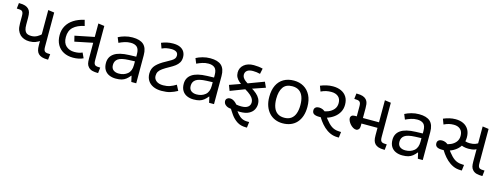

<svg xmlns="http://www.w3.org/2000/svg" viewBox="-20 -1419 6258 2413"><g transform="rotate(15 3109.5 -212.5)"><path d="M264 -161Q225 -161 194 -173Q163 -185 143 -204Q118 -229 105.5 -262Q93 -295 93 -350V-440Q93 -467 90 -479.5Q87 -492 81 -500Q71 -514 49 -516.5Q27 -519 6 -519L14 -592H24Q68 -592 96.5 -582.5Q125 -573 142 -555Q159 -538 166 -513Q173 -488 173 -443V-357Q173 -311 181 -288.5Q189 -266 202 -253Q213 -243 230.5 -238Q248 -233 272 -233Q312 -233 347 -252.5Q382 -272 405 -298V-208Q377 -187 342.5 -174Q308 -161 264 -161ZM542 0Q499 0 470 -9.5Q441 -19 424 -37Q408 -54 400.5 -79Q393 -104 393 -148V-603L473 -592V-152Q473 -125 476 -112.5Q479 -100 485 -92Q496 -78 517.5 -75.5Q539 -73 560 -73L552 0Z M847 -105Q776 -105 723 -133Q670 -161 641 -213Q612 -265 612 -337Q612 -404 642 -457.5Q672 -511 729 -548Q786 -585 867 -603L887 -528Q794 -509 744 -462.5Q694 -416 694 -333Q694 -255 737 -217Q780 -179 844 -179Q876 -179 901 -184Q926 -189 948 -199L979 -132Q952 -119 918.5 -112Q885 -105 847 -105ZM812 -304 794 -377 1061 -431V-355ZM1193 0Q1158 0 1127.5 -7.5Q1097 -15 1076 -37Q1057 -57 1051 -81.5Q1045 -106 1045 -148V-603L1125 -592V-152Q1125 -125 1128 -112.5Q1131 -100 1137 -92Q1148 -78 1169 -75.5Q1190 -73 1211 -73L1203 0Z M1507 -545Q1605 -545 1652 -502Q1699 -459 1699 -365V0H1635L1618 -76H1614Q1591 -47 1566.5 -27.5Q1542 -8 1510.5 1Q1479 10 1434 10Q1386 10 1347.5 -7Q1309 -24 1287 -59.5Q1265 -95 1265 -149Q1265 -229 1328 -272.5Q1391 -316 1522 -320L1613 -323V-355Q1613 -422 1584 -448Q1555 -474 1502 -474Q1460 -474 1422 -461.5Q1384 -449 1351 -433L1324 -499Q1359 -518 1407 -531.5Q1455 -545 1507 -545ZM1533 -259Q1433 -255 1394.5 -227Q1356 -199 1356 -148Q1356 -103 1383.5 -82Q1411 -61 1454 -61Q1522 -61 1567 -98.5Q1612 -136 1612 -214V-262Z M2029 10Q1965 10 1919.5 -11.5Q1874 -33 1850 -71.5Q1826 -110 1826 -162Q1826 -230 1869 -274.5Q1912 -319 1988 -359Q2029 -381 2054.5 -397Q2080 -413 2091.5 -429Q2103 -445 2103 -467Q2103 -501 2079 -515.5Q2055 -530 2017 -530Q1982 -530 1952.5 -524Q1923 -518 1893 -504L1868 -572Q1901 -586 1938.5 -594.5Q1976 -603 2019 -603Q2075 -603 2111 -586Q2147 -569 2165 -538.5Q2183 -508 2183 -469Q2183 -427 2166 -398.5Q2149 -370 2120.5 -348.5Q2092 -327 2055 -307Q2000 -277 1968 -254.5Q1936 -232 1922.5 -209Q1909 -186 1909 -154Q1909 -114 1941 -88.5Q1973 -63 2031 -63Q2079 -63 2118 -76.5Q2157 -90 2197 -115L2234 -44Q2187 -18 2140.5 -4Q2094 10 2029 10Z M2519 -545Q2617 -545 2664 -502Q2711 -459 2711 -365V0H2647L2630 -76H2626Q2603 -47 2578.5 -27.5Q2554 -8 2522.5 1Q2491 10 2446 10Q2398 10 2359.5 -7Q2321 -24 2299 -59.5Q2277 -95 2277 -149Q2277 -229 2340 -272.5Q2403 -316 2534 -320L2625 -323V-355Q2625 -422 2596 -448Q2567 -474 2514 -474Q2472 -474 2434 -461.5Q2396 -449 2363 -433L2336 -499Q2371 -518 2419 -531.5Q2467 -545 2519 -545ZM2545 -259Q2445 -255 2406.5 -227Q2368 -199 2368 -148Q2368 -103 2395.5 -82Q2423 -61 2466 -61Q2534 -61 2579 -98.5Q2624 -136 2624 -214V-262Z M3171 178Q3105 178 3058 148Q3011 118 2976 69Q2941 20 2909 -38L2888 -109Q2917 -93 2940 -82.5Q2963 -72 2988 -66.5Q3013 -61 3049 -61Q3106 -61 3134.5 -83Q3163 -105 3163 -144Q3163 -163 3153.5 -184Q3144 -205 3117 -230Q3090 -255 3038 -285L3011 -306Q2976 -329 2949.5 -351.5Q2923 -374 2909 -401Q2895 -428 2895 -462Q2895 -524 2942.5 -563.5Q2990 -603 3069 -603Q3101 -603 3130 -599.5Q3159 -596 3186 -589L3171 -517Q3145 -523 3124.5 -526Q3104 -529 3078 -529Q3027 -529 3002 -509Q2977 -489 2977 -455Q2977 -437 2987 -419Q2997 -401 3019 -383.5Q3041 -366 3077 -347L3105 -322Q3151 -296 3182 -269Q3213 -242 3229 -211Q3245 -180 3245 -142Q3245 -105 3226.5 -70Q3208 -35 3165.5 -12.5Q3123 10 3051 10Q3026 10 2997 8Q2968 6 2945 4Q2898 0 2874.5 -13.5Q2851 -27 2843 -43.5Q2835 -60 2835 -73Q2835 -96 2850.5 -109Q2866 -122 2888 -122Q2908 -122 2925.5 -114Q2943 -106 2959.5 -91.5Q2976 -77 2992 -56L2980 -48Q3014 7 3043 40.5Q3072 74 3102 88.5Q3132 103 3170 103H3196L3187 178ZM2857 -211 2830 -282 3021 -350 3256 -438 3288 -368 3081 -297Z M3854 -269Q3854 -202 3836.5 -150.5Q3819 -99 3786.5 -63Q3754 -27 3707.5 -8.5Q3661 10 3604 10Q3551 10 3506 -8.5Q3461 -27 3428 -63Q3395 -99 3376.5 -150.5Q3358 -202 3358 -269Q3358 -358 3388 -419.5Q3418 -481 3474 -513.5Q3530 -546 3607 -546Q3680 -546 3735.5 -513.5Q3791 -481 3822.5 -419.5Q3854 -358 3854 -269ZM3449 -269Q3449 -206 3465.5 -159.5Q3482 -113 3517 -88Q3552 -63 3606 -63Q3660 -63 3695 -88Q3730 -113 3746.5 -159.5Q3763 -206 3763 -269Q3763 -333 3746 -378Q3729 -423 3694.5 -447.5Q3660 -472 3605 -472Q3523 -472 3486 -418Q3449 -364 3449 -269Z M4320 0Q4265 0 4220.5 -20.5Q4176 -41 4140.5 -74Q4105 -107 4076.5 -146.5Q4048 -186 4024 -225L4032 -265Q4077 -268 4120.5 -285Q4164 -302 4192.5 -335Q4221 -368 4221 -417Q4221 -473 4187 -501.5Q4153 -530 4097 -530Q4061 -530 4029.5 -523Q3998 -516 3963 -499L3937 -568Q3974 -584 4015.5 -593.5Q4057 -603 4099 -603Q4160 -603 4206 -582Q4252 -561 4278 -520Q4304 -479 4304 -418Q4304 -364 4280.5 -321.5Q4257 -279 4217 -249Q4177 -219 4128 -203.5Q4079 -188 4029 -188Q3983 -188 3960 -202Q3937 -216 3937 -249Q3937 -274 3954 -287.5Q3971 -301 3998 -301Q4024 -301 4049 -290Q4074 -279 4107 -246H4094Q4141 -178 4177.5 -140.5Q4214 -103 4250 -89Q4286 -75 4330 -75H4344L4335 0Z M4921 0Q4878 0 4849.5 -9.5Q4821 -19 4804 -37Q4788 -54 4780.5 -79Q4773 -104 4773 -148V-603L4853 -592V-152Q4853 -125 4856 -112.5Q4859 -100 4865 -92Q4876 -78 4897.5 -75.5Q4919 -73 4939 -73L4932 0ZM4519 -152Q4499 -152 4479 -163.5Q4459 -175 4442 -193.5Q4425 -212 4414.5 -233.5Q4404 -255 4404 -274Q4404 -291 4417 -303.5Q4430 -316 4460 -316H4785V-244H4564V-215Q4564 -181 4550 -166.5Q4536 -152 4519 -152ZM4484 -300V-440Q4484 -468 4481 -480Q4478 -492 4472 -500Q4462 -514 4440 -517Q4418 -520 4397 -520L4405 -592H4416Q4459 -592 4487.5 -583Q4516 -574 4533 -556Q4544 -545 4551 -530Q4558 -515 4561 -494.5Q4564 -474 4564 -444V-300Z M5235 -545Q5333 -545 5380 -502Q5427 -459 5427 -365V0H5363L5346 -76H5342Q5319 -47 5294.5 -27.5Q5270 -8 5238.5 1Q5207 10 5162 10Q5114 10 5075.5 -7Q5037 -24 5015 -59.5Q4993 -95 4993 -149Q4993 -229 5056 -272.5Q5119 -316 5250 -320L5341 -323V-355Q5341 -422 5312 -448Q5283 -474 5230 -474Q5188 -474 5150 -461.5Q5112 -449 5079 -433L5052 -499Q5087 -518 5135 -531.5Q5183 -545 5235 -545ZM5261 -259Q5161 -255 5122.5 -227Q5084 -199 5084 -148Q5084 -103 5111.5 -82Q5139 -61 5182 -61Q5250 -61 5295 -98.5Q5340 -136 5340 -214V-262Z M5921 0Q5865 0 5820.5 -20.5Q5776 -41 5740.5 -74Q5705 -107 5676.5 -146.5Q5648 -186 5624 -225L5635 -265Q5678 -270 5717.5 -287.5Q5757 -305 5782.5 -337Q5808 -369 5808 -416Q5808 -472 5776 -501Q5744 -530 5691 -530Q5657 -530 5627.5 -523Q5598 -516 5563 -499L5537 -568Q5574 -584 5614 -593.5Q5654 -603 5694 -603Q5753 -603 5796.5 -582Q5840 -561 5864.5 -520Q5889 -479 5889 -418Q5889 -364 5866.5 -321.5Q5844 -279 5806.5 -249Q5769 -219 5722.5 -203.5Q5676 -188 5629 -188Q5583 -188 5560 -202.5Q5537 -217 5537 -249Q5537 -274 5554 -287.5Q5571 -301 5598 -301Q5624 -301 5648.5 -290Q5673 -279 5707 -246H5694Q5741 -178 5777.5 -140.5Q5814 -103 5850 -89Q5886 -75 5930 -75H5944L5935 0ZM5943 -286Q5910 -286 5878.5 -294Q5847 -302 5824 -318L5833 -389Q5854 -376 5881.5 -366.5Q5909 -357 5940 -357Q5984 -357 6011.5 -367Q6039 -377 6070 -400L6085 -329Q6056 -309 6024.5 -297.5Q5993 -286 5943 -286ZM6193 0Q6158 0 6127.5 -7.5Q6097 -15 6076 -37Q6057 -57 6051 -81.5Q6045 -106 6045 -148V-603L6125 -592V-152Q6125 -125 6128 -112.5Q6131 -100 6137 -92Q6148 -78 6169 -75.5Q6190 -73 6211 -73L6203 0Z"/></g></svg>

Font: guzrati115
Style: Regular
Weight: 400
Designer: Jelle Bosma - Monotype Design Team, Universal Thirst
Foundry: Monotype Imaging Inc.
Version: Version 2.102